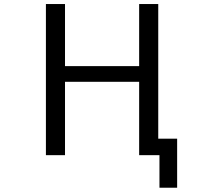

<svg xmlns="http://www.w3.org/2000/svg" viewBox="-20 -752 1040 933"><path d="M295.9 -732.4V-430.7H656.2V-732.4H749V-78.1H840.8V160.2H754.9V2H742.2H712.9H656.2V-354.5H295.9V2H203.1V-732.4Z"/></svg>

Font: GenEi Gothic M Regular
Style: Regular
Weight: 400
Designer: o_tamon (Modified); [Source Han Sans]
Ryoko NISHIZUKA  (kana & ideographs); Paul D. Hunt (Latin, Greek & Cyrillic); Wenl
Version: Version 1.1a;Original Version 1.004